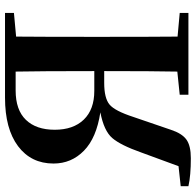

<svg xmlns="http://www.w3.org/2000/svg" viewBox="-28 -754 792 777"><g transform="rotate(-90 368.5 -366.0)"><path d="M388.7 -380.9H468.8Q468.8 -600.6 466.8 -699.2H390.6Q311.5 -699.2 271.5 -657.7Q231.4 -616.2 231.4 -541Q231.4 -465.8 272.5 -423.3Q313.5 -380.9 388.7 -380.9ZM704.1 -706.1 608.4 -697.3Q607.4 -596.7 607.4 -394.5V-345.7Q607.4 -142.6 608.4 -43.9L704.1 -35.2V0H373V-35.2L466.8 -44.9Q468.8 -140.6 468.8 -340.8H420.9Q359.4 -340.8 333.5 -319.3Q307.6 -297.9 283.2 -222.7L231.4 -71.3Q216.8 -26.4 191.9 -8.3Q167 9.8 116.2 9.8Q45.9 9.8 2.9 0V-31.2L84 -40L139.6 -191.4Q168.9 -274.4 197.8 -308.1Q226.6 -341.8 301.8 -356.4Q198.2 -372.1 146.5 -422.9Q94.7 -473.6 94.7 -545.9Q94.7 -636.7 165 -689.5Q235.4 -742.2 361.3 -742.2H704.1Z"/></g></svg>

Font: GenYoMin TW TTF Bold
Style: Regular
Weight: 700
Version: Version 1.300